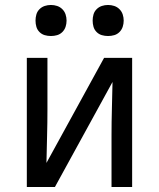

<svg xmlns="http://www.w3.org/2000/svg" viewBox="-20 -753 640 773"><path d="M88 0V-520H171V-312Q171 -258 169.5 -204.5Q168 -151 167 -97L399 -520H512V0H429V-208Q429 -262 430.5 -315.5Q432 -369 433 -423L201 0ZM415 -608Q402 -608 390 -611.5Q378 -615 369 -624Q360 -633 356.5 -645Q353 -657 353 -670Q353 -683 356.5 -695Q360 -707 369 -716Q378 -725 390 -729Q402 -733 415 -733Q428 -733 440 -729Q452 -725 461 -716Q470 -707 474 -695Q478 -683 478 -670Q478 -657 474 -645Q470 -633 461 -624Q452 -615 440 -611.5Q428 -608 415 -608ZM185 -608Q172 -608 160 -611.5Q148 -615 139 -624Q130 -633 126.5 -645Q123 -657 123 -670Q123 -683 126.5 -695Q130 -707 139 -716Q148 -725 160 -729Q172 -733 185 -733Q198 -733 210 -729Q222 -725 231 -716Q240 -707 244 -695Q248 -683 248 -670Q248 -657 244 -645Q240 -633 231 -624Q222 -615 210 -611.5Q198 -608 185 -608Z"/></svg>

Font: R Plex Mono
Style: Regular
Weight: 400
Monospace: yes
Designer: Belleve Invis
Foundry: Belleve Invis
Version: Version 31.8.0